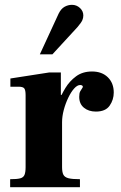

<svg xmlns="http://www.w3.org/2000/svg" viewBox="-20 -775 501 795"><path d="M22 0V-33Q50 -33 63.5 -36.5Q77 -40 81.5 -51Q86 -62 86 -83V-381Q86 -402 80.5 -409Q75 -416 57 -416H23V-450L184 -475H232V-382H237V-83Q237 -62 242.5 -51.5Q248 -41 263.5 -37Q279 -33 311 -33V0ZM211 -269V-319Q214 -331 224 -357Q234 -383 251 -411Q268 -439 295 -459Q322 -479 361 -479Q402 -479 426.5 -455Q451 -431 451 -392Q451 -362 434 -337.5Q417 -313 377 -313Q347 -313 327.5 -329Q308 -345 308 -374Q308 -389 312 -396.5Q316 -404 319.5 -408.5Q323 -413 323 -416Q323 -419 320 -421Q317 -423 312 -423Q300 -423 287 -408.5Q274 -394 262.5 -370Q251 -346 244 -319.5Q237 -293 237 -269ZM145 -550 223 -719Q233 -739 247.5 -747Q262 -755 278 -755Q297 -755 311 -742Q325 -729 325 -711Q325 -701 321 -691.5Q317 -682 301 -663L197 -550Z"/></svg>

Font: Frank Ruhl Libre ExtraBold
Style: Regular
Weight: 800
Designer: Yanek Iontef
Foundry: Fontef
Version: Version 6.003;gftools[0.9.30]